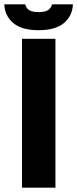

<svg xmlns="http://www.w3.org/2000/svg" viewBox="-40 -870 358 890"><path d="M62 0V-690H217V0ZM139 -730Q60.5 -730 21.2 -763.5Q-18 -797 -20 -850H76.8Q81 -833 94.6 -823.5Q108.2 -814 139.1 -814Q170 -814 183.5 -823.5Q197 -833 201.2 -850H298Q296 -797 256.8 -763.5Q217.5 -730 139 -730Z"/></svg>

Font: Radio Canada Big
Style: Regular
Weight: 400
Designer: Étienne Aubert Bonn
Foundry: Coppers and Brasses
Version: Version 1.001